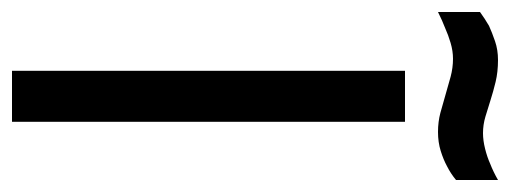

<svg xmlns="http://www.w3.org/2000/svg" viewBox="-308 -565 850 320"><g transform="rotate(90 117.0 -405.0)"><path d="M75 0V-655H160V0ZM257 -740Q246 -731 234 -725Q223 -719 208.5 -714.5Q194 -710 177 -710Q160 -710 145 -714Q130 -718 115 -722.5Q100 -727 85 -731Q70 -735 55 -735Q42 -735 28.5 -731Q15 -727 4 -722Q-9 -717 -23 -710V-780Q-12 -788 0 -795Q11 -800 25.5 -805Q40 -810 57 -810Q77 -810 93.5 -806Q110 -802 124 -797.5Q138 -793 151.5 -789Q165 -785 179 -785Q191 -785 205 -788.5Q219 -792 230 -797Q243 -802 257 -810Z"/></g></svg>

Font: Ropa Sans
Style: Regular
Weight: 400
Designer: Botio Nikoltchev
Foundry: Botjo Nikoltchev
Version: Version 1.002